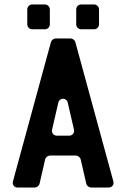

<svg xmlns="http://www.w3.org/2000/svg" viewBox="-20 -839 565 859"><path d="M59 0H135C145 0 155 -8 157 -17L182 -126C184 -135 194 -143 204 -143H319C329 -143 339 -135 341 -126L366 -17C368 -8 378 0 388 0H466C482 0 491 -13 487 -28L317 -651C315 -659 305 -667 296 -667H229C220 -667 210 -659 208 -651L38 -28C34 -13 43 0 59 0ZM213 -259 241 -380C246 -403 278 -403 283 -380L311 -259C314 -244 304 -232 289 -232H235C220 -232 210 -244 213 -259ZM343 -708H401C413 -708 423 -718 423 -730V-797C423 -809 413 -819 401 -819H343C331 -819 321 -809 321 -797V-730C321 -718 331 -708 343 -708ZM124 -708H181C193 -708 203 -718 203 -730V-797C203 -809 193 -819 181 -819H124C112 -819 102 -809 102 -797V-730C102 -718 112 -708 124 -708Z"/></svg>

Font: DIN Rundschrift
Style: Breit
Weight: 400
Width: 7
Version: Version 1.027